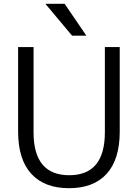

<svg xmlns="http://www.w3.org/2000/svg" viewBox="-20 -977 723 1007"><path d="M319 -957 433 -790H358L218 -957ZM530 -283V-730H608V-287Q608 -141 539.5 -65.5Q471 10 342 10Q213 10 144 -65.5Q75 -141 75 -287V-730H156V-283Q156 -58 343 -58Q530 -58 530 -283Z"/></svg>

Font: M PLUS 1p
Style: Regular
Weight: 400
Version: Version 1.062